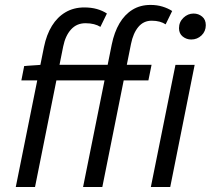

<svg xmlns="http://www.w3.org/2000/svg" viewBox="-20 -744 839 764"><path d="M42.8 0 155 -557.1Q165 -605.9 186.6 -641.1Q208.3 -676.2 240.8 -695.3Q273.3 -714.4 315.5 -714.4Q342.9 -714.4 365.5 -708.1Q388 -701.7 405.4 -690.2L379.5 -637.1Q368.7 -644 353.8 -647.8Q339 -651.6 320.1 -651.6Q285.3 -651.6 262.8 -626.9Q240.2 -602.2 231.5 -559.3L119.4 0ZM310.6 0 424.7 -567.1Q434.7 -615.9 455.4 -651.1Q476.1 -686.2 507.1 -705.3Q538 -724.4 578.9 -724.4Q605.1 -724.4 626.7 -717.7Q648.3 -711.1 665.1 -700.2L639.1 -647.1Q628.9 -654 615.1 -657.8Q601.2 -661.6 583.5 -661.6Q551.3 -661.6 530.6 -636.9Q509.9 -612.2 501.3 -569.3L387.2 0ZM65 -424 76.3 -481.4 144.6 -486.1H583.1L570.5 -424ZM580.3 0 678.2 -486H754.6L657.4 0ZM740.9 -586.8Q721.9 -586.8 707.1 -598.6Q692.3 -610.5 692.3 -631.7Q692.3 -656.3 709.8 -673.2Q727.4 -690.1 750.3 -690.1Q769.7 -690.1 784.3 -678Q798.9 -666 798.9 -643.9Q798.9 -619.4 781.9 -603.1Q764.8 -586.8 740.9 -586.8Z"/></svg>

Font: Source Sans Variable
Style: Italic
Weight: 200
Italic angle: -11°
Designer: Paul D. Hunt
Foundry: Adobe Systems Incorporated
Version: Version 3.006;hotconv 1.0.111;makeotfexe 2.5.65597